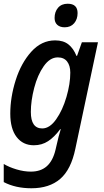

<svg xmlns="http://www.w3.org/2000/svg" viewBox="-22 -767 555 1027"><path d="M-2 207V110Q26 127 66 139Q106 151 143 151Q196 151 228.5 122Q261 93 275 34L282 4Q291 -38 303 -76H300Q269 -34 235.5 -12Q202 10 159 10Q101 10 67 -34Q33 -78 33 -159Q33 -247 62 -338.5Q91 -430 145.5 -490.5Q200 -551 273 -551Q317 -551 344 -529.5Q371 -508 387 -468H390L416 -541H502L381 29Q358 140 300 190Q242 240 146 240Q61 240 -2 207ZM354 -378Q354 -416 337 -438Q320 -460 287 -460Q245 -460 212 -413Q179 -366 161 -297Q143 -228 143 -168Q143 -80 204 -80Q244 -80 278.5 -129Q313 -178 333.5 -248.5Q354 -319 354 -378ZM270 -671Q270 -704 288.5 -725.5Q307 -747 340 -747Q393 -747 393 -697Q393 -664 374.5 -642.5Q356 -621 324 -621Q299 -621 284.5 -634Q270 -647 270 -671Z"/></svg>

Font: Noto Sans UI NarrowMedium
Style: Italic
Weight: 500
Width: 4
Italic angle: -12°
Designer: Monotype Design Team
Foundry: Monotype Imaging Inc.
Version: Version 1.001